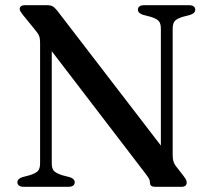

<svg xmlns="http://www.w3.org/2000/svg" viewBox="-20 -720 813 740"><path d="M268 -17.5Q268 -9.5 262 -4.8Q256 0 243.5 0H72Q59.5 0 53.2 -4.8Q47 -9.5 47 -17.5Q47 -30.5 65.5 -37L95.5 -45Q118.5 -52.5 126.5 -61.5Q134.5 -70.5 134.5 -91V-557.5Q134.5 -572 130.5 -582Q126.5 -592 111.5 -609.5L67.5 -663.5Q61 -672 58.5 -676.5Q56 -681 56 -685.5Q56 -692.5 61.2 -696.2Q66.5 -700 75 -700H162.5Q174.5 -700 182.8 -695.5Q191 -691 200.5 -679L620 -133L600 -90.5V-609Q600 -629 592.5 -638.2Q585 -647.5 561.5 -655L530.5 -663Q511.5 -670 511.5 -682.5Q511.5 -691 517.8 -695.5Q524 -700 536 -700H708Q720 -700 726.2 -695.5Q732.5 -691 732.5 -682.5Q732.5 -669.5 714 -663L684 -655Q661.5 -648 653.5 -638.8Q645.5 -629.5 645.5 -609V-122.5Q645.5 -108 648.2 -98.8Q651 -89.5 657 -81L688 -41Q695.5 -31 697.5 -26Q699.5 -21 699.5 -16Q699.5 -8.5 694.5 -4.2Q689.5 0 679 0H577.5Q558 0 558 -15.5Q558 -23 555.2 -29.2Q552.5 -35.5 539.5 -52.5L144 -569L179.5 -595.5V-91Q179.5 -71 187.2 -62Q195 -53 218.5 -45L249.5 -37Q268 -30.5 268 -17.5Z"/></svg>

Font: Fraunces 20pt
Style: Regular
Weight: 400
Version: Version 1.000;[b76b70a41]